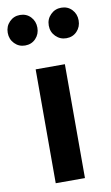

<svg xmlns="http://www.w3.org/2000/svg" viewBox="-135 -834 508 880"><g transform="rotate(-10 119.0 -394.0)"><path d="M187 -530V0H51V-530ZM92 -717Q92 -687 72.5 -666.5Q53 -646 23 -646Q-6 -646 -26 -666.5Q-46 -687 -46 -717Q-46 -747 -26 -767.5Q-6 -788 23 -788Q53 -788 72.5 -767.5Q92 -747 92 -717ZM284 -717Q284 -687 264.5 -666.5Q245 -646 215 -646Q186 -646 165.5 -666.5Q145 -687 145 -717Q145 -747 165.5 -767.5Q186 -788 215 -788Q245 -788 264.5 -767.5Q284 -747 284 -717Z"/></g></svg>

Font: Fira Sans Extra Condensed SemiBold
Style: Regular
Weight: 600
Width: 1
Designer: Carrois Corporate & Edenspiekermann AG
Foundry: Carrois Corporate GbR & Edenspiekermann AG
Version: Version 4.203